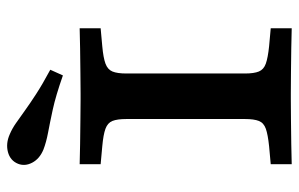

<svg xmlns="http://www.w3.org/2000/svg" viewBox="-164 -642 806 517"><g transform="rotate(-90 238.5 -383.0)"><path d="M229.9 -2.4Q205.7 -2.4 173.6 -2Q141.5 -1.6 109.6 -1.2Q77.7 -0.8 55.3 0V-56.5L103.7 -60.9Q135 -64.1 150.8 -69.7Q166.6 -75.3 171.8 -88.4Q177 -101.6 177 -125.8V-445.2Q177 -469.8 171.8 -482.8Q166.6 -495.7 150.8 -501.5Q135 -507.3 103.7 -510.1L55.3 -514.5V-571Q77.7 -570.2 109.6 -569.8Q141.5 -569.4 173.6 -569Q205.7 -568.5 229.9 -568.5H238.4H246.8Q271 -568.5 303.1 -569Q335.2 -569.4 367.2 -569.8Q399.3 -570.2 421.4 -571V-514.5L372.9 -510.1Q342 -507.3 326.2 -501.5Q310.4 -495.7 305 -482.8Q299.6 -469.8 299.6 -445.2V-125.8Q299.6 -101.6 305 -88.4Q310.4 -75.3 326.2 -69.7Q342 -64.1 372.9 -60.9L421.4 -56.5V0Q399.3 -0.8 367.2 -1.2Q335.2 -1.6 303.1 -2Q271 -2.4 246.8 -2.4H238.7ZM294.4 -616.1Q239.2 -635.5 202.1 -643.5Q165 -651.5 139.8 -656.2Q114.7 -660.9 94.6 -668.6Q69.9 -678.9 59.6 -698.5Q49.2 -718.1 56.4 -736.7Q64.9 -757.9 88 -764.1Q111.2 -770.2 135.8 -759.3Q151.3 -752.8 165.9 -742.5Q180.6 -732.3 199.3 -718.8Q218 -705.3 244.3 -688.2Q270.6 -671.1 309.7 -650.1Z"/></g></svg>

Font: Playfair 5pt SemiExpanded Light
Style: Regular
Weight: 300
Width: 6
Designer: Claus Eggers Sørensen
Foundry: Claus Eggers Sørensen
Version: Version 2.203